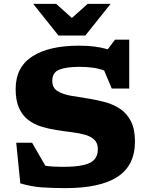

<svg xmlns="http://www.w3.org/2000/svg" viewBox="-20 -955 769 988"><path d="M674.5 -227Q674.5 -103.5 584.8 -45.2Q495 13 318.5 13Q250.5 13 195.8 9.2Q141 5.5 84.5 -11.5L63.5 -220.5H145L213.5 -102Q250.5 -96.5 301.5 -96.5Q371 -96.5 410.8 -106Q450.5 -115.5 467 -135.5Q483.5 -155.5 483.5 -187Q483.5 -219 465.2 -236.2Q447 -253.5 416.2 -262Q385.5 -270.5 347.5 -275Q309.5 -279.5 270 -286Q230.5 -292 193 -303.5Q155.5 -315 125.5 -337.8Q95.5 -360.5 78 -399Q60.5 -437.5 60.5 -497Q60.5 -609 146 -664.5Q231.5 -720 386.5 -720Q427.5 -720 463.5 -715.8Q499.5 -711.5 534.5 -701.5L572 -751H645V-499.5H555L516 -592Q491 -602 459.2 -606.5Q427.5 -611 389 -611Q321 -611 285 -596.5Q249 -582 249 -539.5Q249 -503.5 275.2 -486.8Q301.5 -470 345.5 -462.2Q389.5 -454.5 442.5 -446.5Q482 -440 523 -428.8Q564 -417.5 598.2 -394.8Q632.5 -372 653.5 -331.5Q674.5 -291 674.5 -227ZM549 -935 419 -772H281L151 -935H269L350 -862.5L431 -935Z"/></svg>

Font: Newsreader Caption
Style: Bold
Weight: 700
Designer: Hugues Gentile
Foundry: Production Type
Version: Version 1.001